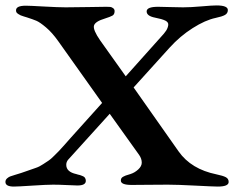

<svg xmlns="http://www.w3.org/2000/svg" viewBox="-52 -679 868 707"><path d="M199 -91Q192 -83 192 -72Q192 -46 229 -38Q231 -37 235.5 -36Q240 -35 242 -34.5Q244 -34 247.5 -32.5Q251 -31 252.5 -30.5Q254 -30 256.5 -28.5Q259 -27 260 -25.5Q261 -24 262 -22Q263 -20 263.5 -18Q264 -16 264 -13Q264 4 233 4Q226 4 195 2.5Q164 1 144 1Q120 1 67 4.5Q14 8 -1 8Q-32 8 -32 -9Q-32 -17 -25.5 -22.5Q-19 -28 -14 -29.5Q-9 -31 3 -35Q27 -42 46 -49Q65 -56 79 -60.5Q93 -65 107 -74.5Q121 -84 127.5 -88Q134 -92 147 -105Q160 -118 164.5 -122.5Q169 -127 185.5 -145.5Q202 -164 208 -171L324 -300L162 -528Q140 -559 117.5 -578Q95 -597 82 -602.5Q69 -608 47 -615Q44 -616 35.5 -618.5Q27 -621 24 -622.5Q21 -624 16 -627Q11 -630 9 -633Q7 -636 7 -641Q7 -658 43 -658Q57 -658 110 -655Q163 -652 190 -652Q213 -652 273 -653Q333 -654 339 -654Q349 -654 354 -653.5Q359 -653 364.5 -649Q370 -645 370 -638Q370 -626 362 -621.5Q354 -617 335 -611Q298 -600 294 -584.5Q290 -569 317 -530L411 -398L538 -540Q554 -557 560 -566.5Q566 -576 567.5 -586.5Q569 -597 557 -603Q545 -609 519 -614Q488 -620 488 -637Q488 -654 530 -654Q545 -654 573 -653Q601 -652 622 -652Q650 -652 689.5 -655.5Q729 -659 745 -659Q787 -659 787 -642Q787 -630 776.5 -624Q766 -618 742 -613Q704 -605 657.5 -575.5Q611 -546 573 -504L440 -357L606 -121Q652 -56 745 -37Q769 -32 779.5 -26.5Q790 -21 790 -9Q790 8 750 8Q735 8 667.5 4.5Q600 1 566 1Q537 1 491.5 1.5Q446 2 433 2Q393 2 393 -14Q393 -19 395 -22.5Q397 -26 402 -28.5Q407 -31 410.5 -32.5Q414 -34 420 -35.5Q426 -37 428 -38Q444 -43 457 -55Q470 -67 470 -80Q470 -95 460 -109L352 -260Z"/></svg>

Font: EB Garamond 12
Style: Bold
Weight: 700
Version: Version 0.016